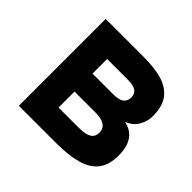

<svg xmlns="http://www.w3.org/2000/svg" viewBox="-132 -666 812 812"><g transform="rotate(45 274.0 -260.0)"><path d="M295.5 0H72.5V-519.5H296.5Q364.5 -519.5 408.8 -506.8Q453 -494 478.8 -461.8Q504.5 -429.5 504.5 -368.5Q504.5 -338.5 488.2 -310.5Q472 -282.5 438 -269.5Q520 -252.5 520 -149.5Q520 -94 494.8 -61Q469.5 -28 419.5 -14Q369.5 0 295.5 0ZM320 -316.5Q355 -316.5 369.5 -328.2Q384 -340 384 -361.5Q384 -382.5 369.2 -393.2Q354.5 -404 319 -404H196.5V-316.5ZM316 -113.5Q357.5 -113.5 375.8 -124.8Q394 -136 394 -160.5Q394 -209 321.5 -209H196.5V-113.5Z"/></g></svg>

Font: Acari Sans
Style: Bold
Weight: 700
Designer: Alfredo Marco Pradil and Stefan Peev (font) & Cristiano Sobral (main changes)
Foundry: Alfredo Marco Pradil and Stefan Peev (font) & Cristiano Sobral (main changes)
Version: Version 1.063; ttfautohint (v1.8.3)